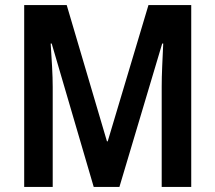

<svg xmlns="http://www.w3.org/2000/svg" viewBox="-20 -734 845 754"><path d="M348 0 183 -563H179Q182 -519 184.5 -473Q187 -427 187 -392V0H75V-714H242L400 -179H403L563 -714H731V0H615V-394Q615 -429 617 -474.5Q619 -520 621 -563H617L449 0Z"/></svg>

Font: Noto Sans Ethiopic Condensed SemiBold
Style: Regular
Weight: 600
Width: 3
Designer: Monotype Design Team
Foundry: Monotype Imaging Inc.
Version: Version 2.102; ttfautohint (v1.8.4.7-5d5b)